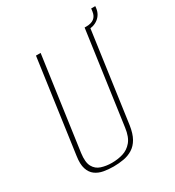

<svg xmlns="http://www.w3.org/2000/svg" viewBox="-162 -748 784 858"><g transform="rotate(-30 230.0 -319.0)"><path d="M173 12Q146 12 122 7.5Q98 3 80.5 -10Q63 -23 55 -47.5Q47 -72 53 -112L120 -591H144L77 -113Q71 -68 83.5 -45Q96 -22 121 -14Q146 -6 175 -6Q205 -6 232 -14Q259 -22 278.5 -45Q298 -68 304 -113L371 -591H394L327 -112Q321 -72 307 -47.5Q293 -23 272 -10Q251 3 225.5 7.5Q200 12 173 12ZM373 -574 371 -591H380Q431 -591 437 -635L439 -650H460L459 -640Q455 -609 431.5 -591Q408 -573 373 -574Z"/></g></svg>

Font: Alumni Sans SC Thin
Style: Italic
Weight: 100
Italic angle: -8°
Designer: Robert E. Leuschke
Foundry: Robert E. Leuschke
Version: Version 1.016